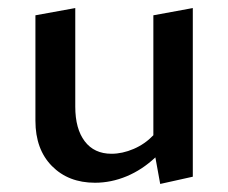

<svg xmlns="http://www.w3.org/2000/svg" viewBox="-20 -448 567 477"><path d="M459 -428V-9L378 9L366 -57Q333 -26 294.5 -10Q256 6 216 6Q150 6 109 -35.5Q68 -77 68 -148V-410L167 -428V-183Q167 -128 190.5 -97Q214 -66 257 -66Q284 -66 312 -78Q340 -90 361 -112V-410Z"/></svg>

Font: Ysabeau Infant Semibold
Style: Regular
Weight: 600
Designer: Christian Thalmann (Catharsis Fonts)
Version: Version 0.003